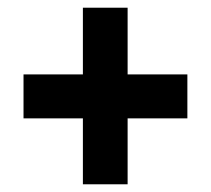

<svg xmlns="http://www.w3.org/2000/svg" viewBox="-20 -573 547 498"><path d="M195 -266V-95H311V-266H466V-380H311V-553H195V-380H41V-266Z"/></svg>

Font: Noto Sans Gurmukhi Condensed ExtraBold
Style: Regular
Weight: 800
Width: 3
Designer: Jelle Bosma - Monotype Design Team
Foundry: Monotype Imaging Inc.
Version: Version 2.004